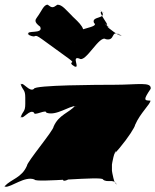

<svg xmlns="http://www.w3.org/2000/svg" viewBox="-60 -872 658 813"><path d="M97 -799C89 -788 83 -779 110 -759C126 -725 47 -747 61 -726C88 -706 35 -744 62 -724C102 -706 76 -736 118 -706C145 -686 204 -644 231 -624C267 -598 223 -617 252 -591C277 -569 228 -611 255 -591C282 -579 240 -637 276 -624C303 -604 361 -726 388 -706C430 -697 408 -748 446 -724C475 -707 419 -746 446 -726C459 -708 381 -765 397 -759C424 -739 364 -787 391 -767C407 -761 346 -829 374 -822C401 -802 343 -843 370 -823C395 -791 325 -805 338 -775C365 -755 249 -750 276 -730C294 -704 223 -722 252 -696C277 -674 228 -716 255 -696C282 -684 268 -704 286 -730C313 -750 251 -796 243 -807C221 -828 203 -853 183 -852C164 -838 160 -838 142 -852C125 -853 116 -824 97 -799ZM422 -513C360 -513 84 -512 84 -496C66 -480 40 -523 30 -516C30 -500 28 -530 28 -514C37 -488 47 -493 47 -459V-432C47 -398 37 -403 28 -377C28 -361 30 -392 30 -376C40 -368 66 -411 84 -395C84 -379 136 -411 136 -395C177 -379 234 -425 262 -423C262 -407 260 -442 260 -426C233 -394 189 -387 167 -336C167 -320 54 -186 54 -170C32 -119 -12 -114 -40 -84C-40 -68 -38 -97 -38 -81C-11 -79 45 -128 86 -112C86 -96 376 -128 376 -112C394 -96 422 -117 432 -92C432 -76 433 -110 433 -94C424 -87 414 -147 414 -149V-175C414 -177 424 -237 433 -231C433 -215 432 -248 432 -232C422 -206 394 -229 376 -213C376 -197 309 -229 309 -213C268 -197 211 -182 209 -168C235 -168 237 -164 206 -118C202 -87 246 -126 333 -160C397 -160 512 -327 512 -343C534 -394 578 -432 577 -446C549 -446 547 -450 578 -496C582 -527 525 -513 422 -513Z"/></svg>

Font: Hussar Przerywany
Style: Regular
Weight: 400
Foundry: Cannot Into Space Fonts
Version: Version 0.982